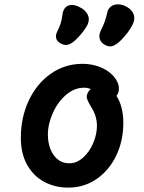

<svg xmlns="http://www.w3.org/2000/svg" viewBox="-20 -847 660 879"><path d="M75.4 -215.8Q75.4 -309.6 111.9 -387.1Q148.4 -464.6 212.9 -509.7Q277.3 -554.8 357.8 -554.8Q396.9 -554.8 433.4 -541.8Q469.8 -528.8 494.5 -503.8Q509.2 -488.9 517.1 -472.2Q524.9 -455.4 524.3 -439.1Q523.8 -422.8 514.3 -409.3Q504.5 -395.4 492.6 -393.7Q480.7 -391.9 468.6 -397.5Q456.5 -403 437.9 -415.2Q436.4 -416.5 434.7 -417.4L428.6 -421.4Q411.2 -432.6 396.1 -439Q381 -445.5 365.6 -445.5Q320.4 -445.5 282.3 -412.7Q244.2 -379.8 221.7 -329.4Q199.2 -278.9 199.2 -229.5Q199.2 -195.8 210.4 -166Q221.6 -136.2 243.5 -117.8Q265.3 -99.4 296.5 -99.4Q331.7 -99.4 360.8 -125.8Q389.9 -152.2 406.8 -192.2Q423.8 -232.3 423.8 -270.9Q423.8 -294.6 416.8 -316.5Q409.8 -338.5 396.2 -359.2Q381.5 -383.6 378.2 -396.5Q374.8 -409.3 382.5 -423.6Q392.3 -441.9 413.5 -448Q434.7 -454.2 456.9 -449.6Q479.2 -445 490.1 -434.7Q506.5 -420.9 518.7 -399.2Q530.8 -377.6 537.7 -348.4Q544.6 -319.2 544.6 -284.2Q544.6 -203.2 512.5 -135.5Q480.3 -67.8 422.8 -27.9Q365.3 11.9 292.7 11.9Q231.8 11.9 182.4 -14.5Q133 -40.9 104.2 -92.5Q75.4 -144.1 75.4 -215.8ZM442.2 -708.8Q452.5 -729.1 458.8 -746.3Q465.2 -763.6 470.9 -788.3Q474.2 -806.9 487.8 -817.2Q501.4 -827.5 521.1 -827.1Q540.8 -826.7 561.2 -815.2Q584.2 -802 592 -781Q599.8 -759.9 587.2 -734.8Q578.1 -715.6 562.9 -696.1Q547.7 -676.6 530.9 -660Q511.4 -641.5 495.2 -636.2Q479 -630.9 459.6 -641.9Q446.1 -649.8 440.1 -660.8Q434.2 -671.8 435 -684.1Q435.8 -696.4 442.2 -708.8ZM241.8 -701.9Q251.4 -720.8 257.2 -738.5Q263 -756.1 265.8 -779Q267.8 -798.9 277.8 -810.7Q287.8 -822.4 304.4 -824.1Q321.1 -825.8 342.3 -815.5Q371.1 -801.9 381.6 -780Q392.1 -758.1 380.5 -733.4Q372.8 -718 358 -699.3Q343.2 -680.7 327.7 -665.6Q308.9 -647.9 293.1 -642.9Q277.3 -637.8 260 -646.8Q242.8 -655.3 237.8 -669.8Q232.9 -684.3 241.8 -701.9Z"/></svg>

Font: Monaspace Radon Var
Style: Regular
Weight: 400
Designer: Riley Cran and the Lettermatic Team
Version: Version 1.000 (Monaspace Radon Var)